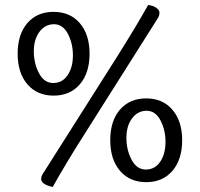

<svg xmlns="http://www.w3.org/2000/svg" viewBox="-20 -712 792 761"><path d="M702 -156Q702 -80 663.5 -35Q625 10 559.5 10Q494 10 455.5 -35Q417 -80 417 -156.5Q417 -233 455.5 -277.5Q494 -322 559.5 -322Q625 -322 663.5 -277Q702 -232 702 -156ZM558 -40Q594 -40 615 -71Q636 -102 636 -149.5Q636 -197 616 -235Q596 -273 561 -273Q526 -273 503.5 -243Q481 -213 481 -165.5Q481 -118 501.5 -79Q522 -40 558 -40ZM151 -25 447 -492Q523 -613 567 -692Q584 -691 598 -682Q612 -673 612 -661.5Q612 -650 605 -639L309 -171Q238 -59 189 29Q146 20 143 -1Q143 -13 151 -25ZM335 -499Q335 -423 296.5 -378Q258 -333 192.5 -333Q127 -333 88.5 -378Q50 -423 50 -499.5Q50 -576 88.5 -620.5Q127 -665 192.5 -665Q258 -665 296.5 -620Q335 -575 335 -499ZM191 -383Q227 -383 248 -414Q269 -445 269 -492.5Q269 -540 249 -578Q229 -616 194 -616Q159 -616 136.5 -586Q114 -556 114 -508.5Q114 -461 134.5 -422Q155 -383 191 -383Z"/></svg>

Font: Overlock
Style: Regular
Weight: 400
Designer: Dario Muhafara
Foundry: Dario Manuel Muhafara
Version: Version 1.002